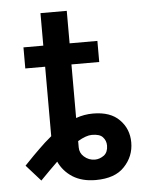

<svg xmlns="http://www.w3.org/2000/svg" viewBox="-51 -718 600 771"><g transform="rotate(-5 249.5 -332.5)"><path d="M247 -545H359V-460H247V-244Q280 -256 316 -256Q386 -256 422 -219Q459 -182 459 -127Q459 -71 420 -30Q382 11 304 11Q249 11 211 -13Q174 -37 156 -76Q125 -46 86 -6L28 -71Q69 -114 88 -132Q113 -157 141 -180V-460H61V-545H141V-676H247ZM264 -88Q283 -71 308 -71Q327 -71 345 -84Q361 -97 361 -123Q361 -143 348 -157Q336 -171 304 -171Q281 -171 247 -151V-126Q247 -103 264 -88Z"/></g></svg>

Font: Sinter Medium
Style: Regular
Weight: 500
Foundry: Adobe & rsms
Version: Version 1.000